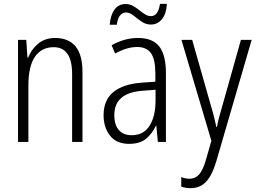

<svg xmlns="http://www.w3.org/2000/svg" viewBox="-20 -740 1337 1001"><path d="M268 -542Q337 -542 373.5 -498.5Q410 -455 410 -363V0H356V-353Q356 -425 331.5 -459.5Q307 -494 260 -494Q197 -494 162.5 -444.5Q128 -395 128 -294V0H74V-532H117L123 -440H127Q143 -482 178.5 -512Q214 -542 268 -542Z M700 -542Q776 -542 810.5 -497.5Q845 -453 845 -359V0H803L795 -85H793Q774 -44 742 -17Q710 10 653 10Q587 10 553.5 -33Q520 -76 520 -139Q520 -219 571.5 -260.5Q623 -302 719 -309L790 -314V-355Q790 -431 767 -463Q744 -495 695 -495Q642 -495 580 -461L562 -504Q593 -522 628 -532Q663 -542 700 -542ZM725 -267Q576 -257 576 -140Q576 -88 600 -61.5Q624 -35 666 -35Q728 -35 759.5 -84Q791 -133 791 -216V-272ZM552 -611Q556 -661 577 -690Q598 -719 635 -719Q656 -719 673 -709.5Q690 -700 705.5 -687.5Q721 -675 736 -665.5Q751 -656 767 -656Q805 -656 814 -720H850Q847 -667 824 -639.5Q801 -612 767 -612Q740 -612 718 -627.5Q696 -643 676 -659Q656 -675 636 -675Q619 -675 606 -659.5Q593 -644 589 -611Z M926 -532H982L1079 -191Q1091 -151 1097 -126Q1103 -101 1108 -78H1111Q1116 -105 1123.5 -133Q1131 -161 1140 -191L1236 -532H1292L1108 100Q1086 174 1054.5 207.5Q1023 241 974 241Q961 241 949 239Q937 237 925 233V183Q935 187 946 189.5Q957 192 968 192Q997 192 1017.5 170Q1038 148 1054 92L1082 -6Z"/></svg>

Font: Noto Sans Lao UI Cond Light
Style: Regular
Weight: 300
Width: 3
Designer: Monotype Design Team
Foundry: Monotype Imaging Inc.
Version: Version 2.000; ttfautohint (v1.8.4.7-5d5b)